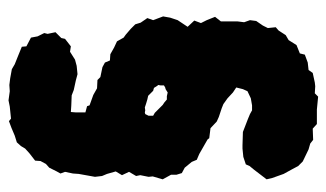

<svg xmlns="http://www.w3.org/2000/svg" viewBox="-182 -578 785 462"><g transform="rotate(-90 211.0 -346.5)"><path d="M106 14 97 7 83 3 54 -11 43 -22 35 -37 24 -57 14 -85 11 -98 34 -128 43 -139 47 -148 65 -154 85 -156H93L125 -155L156 -143L168 -138L177 -133H189L206 -136L223 -144L228 -155L232 -171L220 -179L206 -192L192 -202L182 -206L161 -213L150 -218L134 -233L110 -236L107 -240L86 -252L72 -260L58 -266L53 -278L39 -295L26 -302L22 -315V-328L11 -348L18 -372L17 -382L21 -402L19 -412L29 -429L21 -446L30 -461L24 -482L19 -494L17 -511L24 -550L25 -564L29 -583L25 -594L30 -603L39 -621L48 -629L55 -642L56 -655L74 -669L85 -679L91 -689L100 -699L116 -704L135 -712L151 -718L157 -713L186 -716L201 -719L223 -716L238 -717L254 -715L276 -711L288 -704L308 -696L330 -687L331 -676L352 -665L355 -649L363 -633L361 -625L365 -606L351 -592L349 -583L331 -569L318 -571L299 -559L284 -555L264 -553L249 -557L226 -562L213 -567L188 -568L173 -569L172 -557V-534L187 -530L189 -524L214 -515L230 -506L250 -505L257 -498L281 -493L292 -487L297 -475L312 -474L328 -465L343 -458L352 -442L359 -437L373 -425L384 -414L388 -401L399 -385L394 -371L403 -347L400 -330L394 -312L378 -288L393 -272L387 -256L394 -242L402 -222L391 -208V-182V-168L389 -152L394 -138L392 -123L381 -107L375 -95L377 -76L369 -69L358 -52L346 -45L334 -26L314 -18L311 -6L292 1L274 3L267 13L244 18L235 19L218 18L210 26L179 23H144L133 13ZM220 -336 228 -341 232 -342 237 -345V-353L238 -359L236 -361L231 -369L224 -371L217 -378L212 -383L203 -385L193 -388L184 -391L177 -390L172 -391L168 -390L164 -382V-371L171 -367L176 -362L181 -357L185 -353L190 -348L196 -344L203 -338H211Z"/></g></svg>

Font: Winky Rough ExtraBold
Style: Regular
Weight: 800
Designer: Simon Atzbach
Foundry: typofactur
Version: Version 1.206; ttfautohint (v1.8.4.7-5d5b)